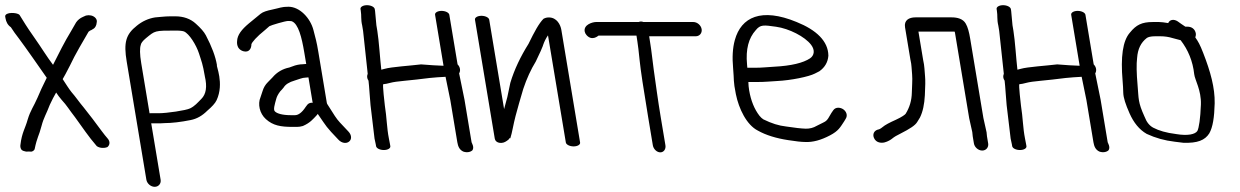

<svg xmlns="http://www.w3.org/2000/svg" viewBox="-36 -550 4787 741"><path d="M295.9 -490 295.3 -489.8 284.5 -485C273.1 -480.2 264.2 -472.9 257.7 -463.5C252.3 -453.9 245.9 -442.7 238.4 -430C213.3 -389 191.2 -344.5 168.7 -299.8C144.4 -331.6 125.5 -363.9 94.8 -407.4C64 -451.2 58.7 -461.7 39.3 -492.5C32.8 -498.5 20 -500 9.2 -500C-5.1 -500 -16.2 -494.9 -16.1 -487L-16 -486.5L-14.9 -480C-12.5 -465.7 -6.4 -453.3 5.9 -445C14.3 -431.8 25.4 -416 36.9 -401.5C63.5 -366 116.9 -289.3 144.4 -249.8C129.3 -219.4 116.9 -193.3 108.8 -173C93.7 -138.1 81.6 -124.5 70.8 -88.6C61.7 -55.1 48.3 -38.2 42.9 8.4C41.8 14.1 42.3 21.7 47.3 28.3C51.4 31.9 58.1 34 64.7 35.1C71.1 34.8 78.7 34.7 85.9 35.2C92.6 33.2 96.1 29.3 97.6 25.8C107.5 -22.2 113.7 -23.1 124.3 -64C132.5 -96 143.4 -111.1 156.2 -145.5C165 -164.8 171.9 -177.5 180.7 -192.9C186.8 -183.4 194.2 -173.5 202 -164.5C222.3 -142.8 230.3 -127.4 253.7 -97.5C284.9 -55 303.2 -25.7 337.5 14C349.5 22.5 367.7 22.3 377.9 18C387 11.5 391 -2.9 379.2 -15.8C373 -22.7 365.3 -32.4 356.2 -44.6C332.5 -77.3 309.4 -107 285.8 -136.8C272.2 -152.4 255.2 -177.4 239.9 -194.6C230.4 -206.3 217.2 -227.5 205.9 -244.7C210.8 -252.8 220.6 -270.8 234.2 -297.5C253.5 -339.3 286.9 -394.8 305.8 -427.6C310.1 -431.5 313.9 -433.2 315.7 -433.6L316.4 -433.9L326.3 -440C331 -443.2 336.6 -452 337.2 -463.1C340.6 -476 329.3 -487.2 315.4 -490.3C308.9 -491.7 302.1 -491.6 295.9 -490Z M509 -306.5C503.2 -341.1 503.3 -364.6 507.1 -375.9L507.3 -376.7L507.5 -377.5C508.3 -382.7 514 -391.8 527.1 -402.5C563.3 -431.9 559.1 -432 644 -432C659.8 -432 670.6 -430.1 674.1 -428.6C694.1 -420.2 721.3 -376.8 732 -343.6C741.8 -312.9 746.7 -302.2 754.2 -257.5L754.2 -257.1L754.3 -256.6C764.4 -214.4 759 -186.3 741.3 -168.5C725.9 -152.9 715.8 -140.7 697.8 -131.8C681.9 -123.8 607.4 -113 576.7 -113H544.7C543.5 -113 542.3 -112.9 541.2 -112.8ZM551.2 -74H583.2C588.9 -74 593.7 -74.2 599.8 -74.9C627 -75 661.8 -79 699.9 -86.7C723.8 -91.5 744.3 -103.1 764.1 -122.8C781.8 -138 794.3 -151.2 799.9 -163.2C830.4 -228.6 796.6 -298.2 801.4 -298.2C795.8 -331.9 781.3 -370.3 758.5 -413.7C751.3 -427.4 738.4 -441.8 720.2 -458.2C699.1 -477.9 671.7 -487 640.6 -487H621C611.3 -487 599.3 -486.3 584.9 -484.9L563.2 -482.9L562.9 -482.9C536.7 -478.7 512.9 -467.8 492.1 -450.8C449.3 -417.1 440.8 -385.6 453 -312.3L528.9 143.5C531.4 158.5 545.9 171 561 171C576 171 586.4 158.5 583.9 143.5L547.6 -74.2C548.8 -74 550 -74 551.2 -74Z M1150.5 -146.3 1150.3 -146.1 1143.8 -137.5 1143.6 -137.2C1128.7 -114.2 1114.4 -105.5 1102.6 -105.5H1085.8C1052.5 -105.5 1033.1 -112.4 1025.9 -119.2L1025.6 -119.5L1025.2 -119.8C1017.7 -126.2 1023.9 -145.8 1030.3 -169.1C1032.5 -177.2 1037 -186.3 1045.6 -197.6C1049.5 -201.5 1055 -207.4 1058.6 -212.2L1058.9 -212.6L1059.2 -213C1065.7 -223.7 1079.4 -233.1 1101.8 -239.4C1115.6 -243.2 1130.5 -250.5 1143.8 -250.5H1144.3L1154.4 -251.4L1170.7 -153.3C1163.4 -154.3 1155.6 -152.1 1150.5 -146.3ZM1192.9 -106.7C1225.5 -59.7 1220.8 -62.4 1270 -11C1283.1 3.3 1301.5 5 1311.6 -3.9C1321.8 -12.2 1321.6 -28.7 1308.8 -42.2C1293.3 -58.4 1289.7 -62.7 1275.8 -77.3C1262 -91.7 1250.4 -111.8 1237.8 -131.5L1227.7 -147.3C1226.4 -149.3 1225.6 -151.2 1225.3 -153.3L1192.7 -348.9C1185.9 -389.9 1182.1 -401.4 1173.8 -433.7C1161.7 -480.6 1120.5 -524 1077.3 -524C1050.3 -524 1045.4 -519.5 1014.7 -513.1C993.5 -508.7 979.1 -504.2 969.7 -496.7C955 -484.9 939.6 -471.9 924.5 -459.6C896.5 -436.2 879.8 -414.9 879 -391.4C878.1 -382 879 -370.3 887.8 -361.2C892.7 -356.2 898.8 -353.3 904.7 -351.9C924.8 -347 934.4 -362.3 934.3 -379.3C936.5 -387 953.5 -407.6 987.6 -434.8C995.1 -441 999.7 -445.1 1003.7 -448.9C1009.7 -452.7 1065.1 -469 1075.2 -469C1082.8 -469 1088.7 -468.6 1089.7 -468.1L1090.2 -467.9C1115.4 -458.3 1128.6 -406.1 1138.4 -347.1L1145.8 -303.1C1145.8 -303.1 1144 -303 1143.3 -303L1132.9 -302.1C1120.2 -302 1105.4 -299 1092.6 -293.8L1080.3 -289.4C1055.4 -284.5 1032.5 -271.4 1015.7 -251.2C1012 -247.1 1006 -240.9 997.7 -232.8C988.1 -223.4 981.3 -211.8 977.3 -198.4C973.7 -186.5 971 -178.3 969.4 -174.7C957.9 -148.4 965.9 -112.1 990 -90.4C1017.5 -65.4 1047.6 -60.3 1092.4 -60.3H1110.6C1117.8 -60.3 1125 -61.4 1132.3 -63.6L1132.9 -63.7L1133.5 -64C1161 -76 1171.9 -90 1186.1 -105L1186.6 -105.5L1190.3 -110.4C1191.2 -109.1 1192 -107.9 1192.9 -106.7Z M1380.3 -530C1365.2 -530 1353.9 -523.2 1355.3 -515L1356.3 -509C1359.7 -488.6 1356 -476 1361.8 -451.6L1365.3 -430.6L1383.1 -265.3C1381.9 -262.3 1380.3 -256.3 1381.2 -251C1381.9 -246.7 1382.7 -244.1 1386.2 -238.6C1388.8 -219.4 1391.9 -162.6 1394 -144.3L1409.5 -14.7L1409.7 -14C1412 -4.4 1413.5 2.7 1414.2 7L1415.4 14C1416.8 22.5 1430.3 29 1445.3 29C1460.4 29 1471.8 22.5 1470.4 14L1469.2 7C1468.2 1.3 1466.8 -6.1 1464.9 -15.4C1456.7 -55.8 1456.7 -97.3 1449.3 -142.5C1448.7 -148.8 1439.4 -224.8 1443.3 -225C1450.5 -225.5 1459.3 -227.3 1471.1 -230.5C1481.1 -233.2 1500 -236 1525.8 -238.3C1552.1 -240.7 1584.3 -244.3 1622.4 -249.1C1640.3 -251.2 1662.9 -252.3 1683.5 -253.6L1701.9 -163.8L1729 -1C1731.6 14.3 1736.8 28 1752 35C1766.3 40 1781 36.8 1787.6 29.5C1795.1 17.3 1784.5 1.7 1784 -1L1756.7 -165.2L1735.9 -266.9C1741.6 -275.9 1741.2 -290.2 1730 -301.5L1698.1 -493C1696.7 -501.2 1683.1 -508 1668.1 -508C1653 -508 1641.7 -501.2 1643.1 -493L1675.8 -296.2C1647.1 -297.5 1628.3 -298.1 1589.1 -301.5C1547.8 -296.4 1474.6 -291.9 1448.6 -284.4C1443.3 -282.9 1440.6 -282.1 1435.6 -281C1430.9 -320.6 1426.4 -394.1 1420.2 -431L1416.6 -452.6L1411.5 -507.6L1410.3 -515C1408.9 -523.2 1395.3 -530 1380.3 -530Z M1797.1 -474 1873.5 -15C1874.6 -8.5 1880.5 1.9 1898.4 1.6C1909.4 1.3 1917.4 -4 1926.3 -11C1928 -13.1 1929.3 -14.8 1930.3 -16C1930.3 -16 1931.9 -17.6 1931.9 -17.6C1931.9 -17.6 1933.4 -16 1933.4 -16C1937 -27.5 1940.2 -40.5 1943 -55C1949.2 -86.5 1957.6 -118.3 1967.3 -151.6L1983.4 -206.6C1996.7 -246.5 2012.9 -281.9 2031.8 -312.6C2048.5 -346.7 2056.7 -366.3 2059.2 -373.1L2059.3 -373.4L2059.3 -374.1C2064.5 -389.4 2070.4 -401.4 2078.9 -413.6L2147.8 0C2149.2 8.2 2162.8 15 2177.8 15C2192.8 15 2204.2 8.2 2202.8 0L2130.4 -435C2127.2 -454 2113.4 -482.7 2082.1 -482.7C2074.9 -482.7 2067.9 -481 2062.8 -478C2062.8 -478 2062.4 -477.7 2062.4 -477.7C2062.4 -477.7 2062 -478 2062 -478C2043.5 -459.2 2026.9 -428.2 2003.6 -380.6C1973.6 -332.8 1949.1 -282.3 1933.6 -230.5L1922 -175.5C1917.5 -159.3 1913.5 -144.4 1909.5 -129L1852.1 -474C1850.7 -482.2 1837.1 -489 1822.1 -489C1807 -489 1795.7 -482.2 1797.1 -474Z M2532.1 10.5 2513.8 -99C2503.1 -163.2 2495 -224.7 2486.9 -281.8C2481.2 -322.3 2479.2 -349.4 2472.9 -387.3C2471.4 -396.2 2470.4 -402.5 2469.4 -410H2649C2664.1 -410 2674.4 -422.5 2671.9 -437.5C2669.4 -452.5 2654.9 -465 2639.9 -465H2447.4C2444 -466.2 2441.1 -467 2438 -467C2434.7 -467 2432 -466.4 2429 -465H2264.1C2251.2 -465 2215.6 -455 2220.6 -428.3C2221.5 -423.5 2224 -418.7 2227.6 -414.6C2249.3 -390 2272.4 -411.8 2274 -412.7H2420.4C2421.1 -407.6 2422.5 -398.3 2423.9 -389.9C2426.2 -376.3 2429.1 -351.5 2432.7 -316C2436.4 -279.6 2447.2 -207.8 2465.2 -99.7L2483.5 10.5C2486 25.5 2499.1 38 2512.4 38C2525.7 38 2534.6 25.5 2532.1 10.5Z M2847.1 -301.6C2841.6 -359.9 2853.2 -403.1 2880.7 -433.5C2898.7 -455.8 2911.5 -453.4 2959 -446.8C3009.2 -439.8 3070.3 -409 3094.6 -376.8C3110.6 -355.5 3105.9 -335.3 3090.2 -324.8C3064.3 -307.5 3018.2 -295.9 2951.2 -292.5C2923.8 -291.1 2907.1 -288.5 2876.8 -288.5L2848.2 -288.5C2848 -290.8 2847.5 -296.7 2847.1 -301.6ZM2886 -233.5C2918.4 -233.5 2936.5 -236 2963.2 -237.3C3016.5 -239.9 3085.6 -254 3108.9 -266.1L3126.1 -274.9L3126.7 -275.3C3147.3 -289.9 3159.1 -310.1 3161 -334.7L3161.1 -335.2L3161 -335.7C3160.2 -391.1 3114.9 -434.3 3038.6 -465C2901.9 -521.5 2824.4 -484 2800 -395.5C2791.3 -364.4 2789.6 -327.7 2793.3 -287.5C2797.7 -238.4 2793.3 -239.7 2804 -186.5C2815.3 -130.8 2845.3 -67.7 2889.2 -45.8C2920 -28.4 2960.3 -16.1 3005.8 -9.2C3035.5 -4.5 3056.5 -2.1 3072 -2C3101.5 -0.7 3132.5 -9.3 3167.2 -27.5C3200.3 -44.9 3206.5 -58.4 3222 -81.7L3227.9 -91.6C3236.8 -105.4 3229.7 -121 3217.4 -128.9C3206.2 -135.9 3188.9 -137.4 3180.1 -124.8L3172.6 -114L3172.4 -113.6C3151.4 -76.3 3155.9 -85.4 3116.3 -64.5C3102.9 -56.5 3088.6 -53 3073.2 -53.4C3056.5 -53.9 3032.1 -56.6 2998.8 -61.7C2969.4 -64.9 2942 -73.7 2910.2 -89.3C2905.7 -92.1 2899.7 -97.2 2895 -103.3C2875.5 -128.6 2862 -161.3 2855.2 -201.7C2853.5 -212 2852.6 -221.6 2852.2 -233.5Z M3777.7 3.5 3773.1 -24C3772.4 -27.9 3772 -32.5 3771.7 -37.9L3771.7 -38.8L3759.3 -94.5L3708.5 -399.7C3704.1 -426.4 3699 -445.5 3691.2 -458.8C3680.6 -477.5 3659 -483 3636.2 -483H3497.2C3471.9 -483 3452.3 -471.8 3456.9 -444.5L3477.9 -318.1L3478.1 -317.6C3482.4 -300 3482.1 -283.8 3484.2 -262.4C3486.2 -241.3 3483.3 -213.2 3483.1 -192.1C3482.5 -162.6 3474.6 -135.6 3459.3 -111C3457.4 -107.9 3445.4 -98.7 3421.6 -87.8C3396.5 -76.6 3379.7 -67.7 3370 -59.4C3362.6 -53.2 3356.6 -50.5 3353.2 -50.1L3352.2 -49.9L3351.1 -49.6C3337.3 -45 3330.8 -32.2 3337 -17.5C3345.6 2.2 3366.6 2.4 3377.8 -0.4C3390.8 -3.7 3402.1 -10.8 3408.2 -15.9C3415.3 -21.7 3425.5 -27.9 3438.9 -34.2C3475.4 -52.8 3496.4 -66.1 3504.1 -79.6C3507.5 -85.5 3510.8 -90.8 3514 -95.7L3514.3 -96.2L3514.6 -96.7C3525.5 -118.8 3531.6 -147.6 3533.4 -182.7C3535.2 -217.2 3535.6 -241 3534.1 -255.7C3532 -277.2 3532.4 -294.4 3526.8 -318.4L3508.6 -428H3645.3C3646.4 -428 3646.9 -428 3648.3 -427.9C3648.3 -427.8 3648.8 -426.3 3649.5 -424.1L3704.5 -93.5L3716.4 -40.2C3716.6 -35.8 3717.4 -28.3 3718.1 -23.9L3722.7 3.5C3725.2 18.5 3739.7 31 3754.8 31C3769.8 31 3780.2 18.5 3777.7 3.5Z M3835.3 -530C3820.2 -530 3808.9 -523.2 3810.3 -515L3811.3 -509C3814.7 -488.6 3811 -476 3816.8 -451.6L3820.3 -430.6L3838.1 -265.3C3836.9 -262.3 3835.3 -256.3 3836.2 -251C3836.9 -246.7 3837.7 -244.1 3841.2 -238.6C3843.8 -219.4 3846.9 -162.6 3849 -144.3L3864.5 -14.7L3864.7 -14C3867 -4.4 3868.5 2.7 3869.2 7L3870.4 14C3871.8 22.5 3885.3 29 3900.3 29C3915.4 29 3926.8 22.5 3925.4 14L3924.2 7C3923.2 1.3 3921.8 -6.1 3919.9 -15.4C3911.7 -55.8 3911.7 -97.3 3904.3 -142.5C3903.7 -148.8 3894.4 -224.8 3898.3 -225C3905.5 -225.5 3914.3 -227.3 3926.1 -230.5C3936.1 -233.2 3955 -236 3980.8 -238.3C4007.1 -240.7 4039.3 -244.3 4077.4 -249.1C4095.3 -251.2 4117.9 -252.3 4138.5 -253.6L4156.9 -163.8L4184 -1C4186.6 14.3 4191.8 28 4207 35C4221.3 40 4236 36.8 4242.6 29.5C4250.1 17.3 4239.5 1.7 4239 -1L4211.7 -165.2L4190.9 -266.9C4196.6 -275.9 4196.2 -290.2 4185 -301.5L4153.1 -493C4151.7 -501.2 4138.1 -508 4123.1 -508C4108 -508 4096.7 -501.2 4098.1 -493L4130.8 -296.2C4102.1 -297.5 4083.3 -298.1 4044.1 -301.5C4002.8 -296.4 3929.6 -291.9 3903.6 -284.4C3898.3 -282.9 3895.6 -282.1 3890.6 -281C3885.9 -320.6 3881.4 -394.1 3875.2 -431L3871.6 -452.6L3866.5 -507.6L3865.3 -515C3863.9 -523.2 3850.3 -530 3835.3 -530Z M4572.9 -263.8C4575.3 -241.5 4600.7 -202 4598.7 -146.4C4596.7 -91.5 4591.2 -56.8 4585.2 -44.8C4576.8 -31.6 4548.4 -25 4502.4 -32.7L4501.9 -32.8L4501.4 -32.9C4465.6 -37.3 4436.4 -45.7 4414.6 -57.3C4400.6 -64.9 4389.4 -77.9 4381.5 -99.1L4381.3 -99.5L4381.1 -99.9C4355.1 -157.4 4359.2 -167 4354.3 -221.5C4350.2 -267.8 4349.6 -302.3 4352.5 -326.3C4355 -361.2 4367.3 -385.8 4389.7 -403.2C4394.5 -406.9 4404.9 -410 4422.1 -410H4442.9C4458.6 -410 4474.3 -407.7 4489.6 -403C4498.8 -400 4512.8 -397.3 4520.6 -394.8C4549.4 -357.6 4567.5 -313.7 4572.9 -263.8ZM4325 -424.4C4296.6 -392.4 4288.7 -329.8 4296.5 -238.7C4297.9 -222.5 4298.8 -206.7 4299.1 -191.5C4299.6 -173 4308 -147.2 4323.4 -112.5C4339.3 -76.7 4361 -49.6 4389.2 -33.5L4389.8 -33.1L4390.4 -32.9C4423.2 -17.6 4458.6 -7.6 4497.5 -3.1L4530.6 1L4531.1 1C4585.6 3 4614.2 -8.8 4631 -35.1C4644.6 -58.8 4650.6 -96.9 4651.9 -151.3C4653.1 -210.5 4635.9 -273.4 4607.5 -345.9C4594.9 -378.3 4588.4 -389.4 4577.1 -405.7C4578.5 -408.6 4579.9 -415.6 4579.1 -421C4577.9 -427.7 4574.7 -435.2 4567.8 -440.5C4561.4 -445.4 4553.9 -447 4547.2 -447H4538.8C4535.8 -448.9 4529.8 -452.9 4522.2 -458.2L4509.5 -467.3C4495 -477 4478.4 -475.1 4472.6 -460.9C4458.1 -463.4 4445.7 -465 4437.2 -465L4412.9 -465C4370.7 -465 4349.1 -454 4325 -424.4Z"/></svg>

Font: MewTooHand
Style: BdCondLta
Weight: 400
Designer: Mew Too, Robert Jablonski
Version: Version 0.77